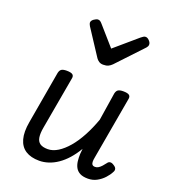

<svg xmlns="http://www.w3.org/2000/svg" viewBox="-154 -957 954 1084"><g transform="rotate(20 323.0 -415.0)"><path d="M207 16Q157 16 125 -4.5Q93 -25 81.5 -66.5Q70 -108 81 -170L136 -486Q140 -503 150 -509Q160 -515 180 -515Q207 -515 216.5 -507Q226 -499 222 -482L166 -166Q160 -132 163.5 -108.5Q167 -85 183 -73.5Q199 -62 230 -62Q260 -62 290.5 -81Q321 -100 350 -134Q379 -168 404.5 -215.5Q430 -263 450 -319L476 -486Q480 -503 490 -509Q500 -515 520 -515Q547 -515 556.5 -507Q566 -499 562 -482L496 -107Q493 -92 493.5 -81Q494 -70 499.5 -64.5Q505 -59 515 -59Q526 -59 535.5 -65Q545 -71 554 -81Q563 -91 572 -103Q578 -112 588 -113Q598 -114 611 -105Q624 -97 626.5 -87.5Q629 -78 623 -68Q613 -48 595 -28.5Q577 -9 553 4Q529 17 500 17Q470 17 452 7.5Q434 -2 425 -18.5Q416 -35 413.5 -56Q411 -77 412 -100L415 -131Q393 -94 368.5 -66.5Q344 -39 317 -20.5Q290 -2 262 7Q234 16 207 16ZM534 -847Q545 -847 556 -835.5Q567 -824 567 -813Q567 -806 564.5 -801.5Q562 -797 558 -792L413 -638Q403 -628 391.5 -622.5Q380 -617 361 -617Q346 -617 335.5 -624Q325 -631 319 -640L217 -796Q213 -803 211.5 -807.5Q210 -812 210 -815Q210 -827 224 -837Q238 -847 248 -847Q256 -847 262 -842.5Q268 -838 273 -832L373 -718L507 -833Q514 -838 520 -842.5Q526 -847 534 -847Z"/></g></svg>

Font: Playwrite ZA
Style: Regular
Weight: 400
Designer: Veronika Burian, José Scaglione
Foundry: TypeTogether
Version: Version 1.002